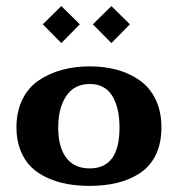

<svg xmlns="http://www.w3.org/2000/svg" viewBox="-20 -605 587 633"><path d="M182.1 -585 243.2 -524.9 182.1 -462.9 121.1 -524.9ZM347.2 -585 408.2 -524.9 347.2 -462.9 286.1 -524.9ZM512.2 -185.1Q512.2 -132.3 493.4 -94Q474.6 -55.7 440.9 -33.9Q407.2 -12.2 366.5 -2.2Q325.7 7.8 275.9 7.8Q236.3 7.8 202.1 1.7Q168 -4.4 136.5 -18.6Q105 -32.7 82.8 -54.4Q60.5 -76.2 47.4 -109.6Q34.2 -143.1 34.2 -185.1Q34.2 -237.3 54 -277.3Q73.7 -317.4 108.2 -340.3Q142.6 -363.3 184.8 -374.8Q227.1 -386.2 275.9 -386.2Q324.7 -386.2 366.2 -374.8Q407.7 -363.3 440.9 -339.8Q474.1 -316.4 493.2 -276.9Q512.2 -237.3 512.2 -185.1ZM275.9 -49.8Q374 -49.8 374 -184.1Q374 -250 349.9 -289.1Q325.7 -328.1 275.9 -328.1Q225.1 -328.1 198.5 -288.6Q171.9 -249 171.9 -184.1Q171.9 -120.6 198.2 -85.2Q224.6 -49.8 275.9 -49.8Z"/></svg>

Font: Wesal
Style: Regular
Weight: 700
Designer: Ahmed zaza
Foundry: Ahmed zaza
Version: Version 2.01